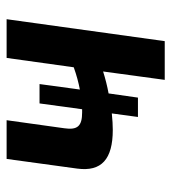

<svg xmlns="http://www.w3.org/2000/svg" viewBox="12 -542 530 595"><g transform="rotate(-90 277.5 -245.0)"><path d="M395 -490 366 -282C341 -273 318 -267 297 -263L314 -388H254L236 -256H226C184 -256 171 -270 177 -311L202 -490H82L52 -271C42 -196 81 -161 172 -161C186 -161 204 -162 223 -164L212 -83H272L285 -174C307 -178 331 -184 353 -191L327 0H447L515 -490Z"/></g></svg>

Font: Exo 2 Semi Bold
Style: Italic
Weight: 600
Italic angle: -8°
Designer: Natanael Gama
Version: Version 1.001;PS 001.001;hotconv 1.0.88;makeotf.lib2.5.64775